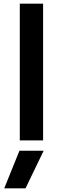

<svg xmlns="http://www.w3.org/2000/svg" viewBox="-20 -759 311 1038"><path d="M87 -739H213V0H87ZM85 56H216L118 259H3Z"/></svg>

Font: Prompt Medium
Style: Regular
Weight: 500
Designer: Katatrad Team
Foundry: CadsonDemak
Version: Version 1.001